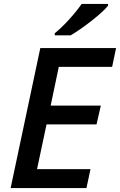

<svg xmlns="http://www.w3.org/2000/svg" viewBox="-20 -959 612 979"><path d="M185.5 -713.9H571.8L551.8 -618.2H279.8L238.3 -420.4H494.1L472.2 -324.7H217.3L168.9 -96.7H441.4L420.9 0H34.2ZM396.5 -939H530.8V-929.7Q507.8 -900.9 447.5 -853.5Q387.2 -806.2 340.3 -778.8H259.3V-789.6Q291 -814.9 329.1 -856.2Q367.2 -897.5 396.5 -939Z"/></svg>

Font: Viking Open Sans Light
Style: Bold Italic
Weight: 600
Italic angle: -12°
Foundry: Ascender Corporation
Version: Version 2.000